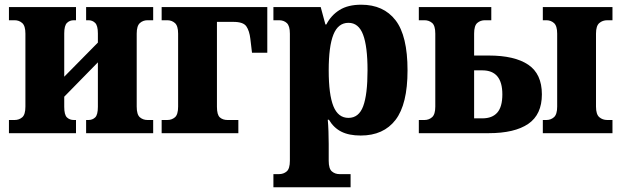

<svg xmlns="http://www.w3.org/2000/svg" viewBox="-20 -566 2642 816"><path d="M18 0V-56H42Q61 -56 74.5 -67.5Q88 -79 88 -113V-423Q88 -456 74.5 -468Q61 -480 42 -480H18V-536H303V-480H294Q276 -480 264.5 -468.5Q253 -457 253 -424V-240L396 -385V-424Q396 -457 384.5 -468.5Q373 -480 356 -480H346V-536H631V-480H607Q588 -480 574.5 -468Q561 -456 561 -423V-113Q561 -79 574.5 -67.5Q588 -56 607 -56H631V0H346V-56H356Q373 -56 384.5 -67Q396 -78 396 -112V-301L253 -155V-112Q253 -78 264.5 -67Q276 -56 294 -56H303V0Z M667 0V-56H691Q710 -56 723.5 -67.5Q737 -79 737 -113V-423Q737 -456 723.5 -468Q710 -480 691 -480H667V-536H1116V-342H1051L1044 -401Q1040 -435 1027 -454Q1014 -473 972 -473H902V-112Q902 -78 914.5 -67Q927 -56 947 -56H993V0Z M1142 230V174H1166Q1185 174 1198.5 162.5Q1212 151 1212 117V-423Q1212 -456 1199 -468Q1186 -480 1166 -480H1142V-536H1343L1363 -462H1367Q1387 -501 1423 -523.5Q1459 -546 1515 -546Q1610 -546 1661 -480Q1712 -414 1712 -267Q1712 -123 1661 -56.5Q1610 10 1513 10Q1463 10 1430.5 -6.5Q1398 -23 1378 -57H1373Q1375 -36 1376 -7.5Q1377 21 1377 46V117Q1377 151 1390.5 162.5Q1404 174 1423 174H1470V230ZM1461 -65Q1505 -65 1523.5 -114.5Q1542 -164 1542 -267Q1542 -369 1523 -419Q1504 -469 1461 -469Q1417 -469 1397 -419Q1377 -369 1377 -267Q1377 -164 1397 -114.5Q1417 -65 1461 -65Z M2287 0V-56H2302Q2321 -56 2334.5 -68Q2348 -80 2348 -113V-423Q2348 -456 2334.5 -468Q2321 -480 2302 -480H2287V-536H2583V-480H2561Q2541 -480 2527 -468Q2513 -456 2513 -423V-113Q2513 -80 2527 -68Q2541 -56 2561 -56H2583V0ZM1760 0V-56H1784Q1803 -56 1816.5 -68Q1830 -80 1830 -113V-423Q1830 -457 1816.5 -468.5Q1803 -480 1784 -480H1760V-536H2068V-480H2041Q2022 -480 2008.5 -468.5Q1995 -457 1995 -423V-330H2057Q2167 -330 2225 -291Q2283 -252 2283 -165Q2283 -79 2225 -39.5Q2167 0 2057 0ZM1995 -63H2030Q2072 -63 2093.5 -87.5Q2115 -112 2115 -165Q2115 -267 2030 -267H1995Z"/></svg>

Font: Noto Serif SemiCondensed ExtraBold
Style: Regular
Weight: 800
Width: 4
Designer: Monotype Design Team
Foundry: Monotype Imaging Inc.
Version: Version 2.015